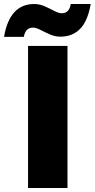

<svg xmlns="http://www.w3.org/2000/svg" viewBox="-83 -933 470 953"><path d="M56.2 0V-705.1H252V0ZM-63 -750Q-35.2 -913.1 86.9 -913.1Q113.3 -913.1 139.2 -901.6Q165 -890.1 186.5 -878.7Q208 -867.2 224.1 -867.2Q260.7 -867.2 268.1 -913.1H367.2Q352.5 -828.1 314.5 -789.6Q276.4 -751 216.8 -751Q190.4 -751 164.8 -762.2Q139.2 -773.4 117.7 -784.7Q96.2 -795.9 80.1 -795.9Q43.5 -795.9 35.2 -750Z"/></svg>

Font: Poppins ExtraBold
Style: Regular
Weight: 800
Designer: Ninad Kale (Devanagari), Jonny Pinhorn (Latin)
Foundry: Indian Type Foundry
Version: Version 3.200;PS 1.000;hotconv 16.6.54;makeotf.lib2.5.65590